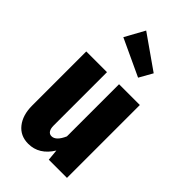

<svg xmlns="http://www.w3.org/2000/svg" viewBox="-256 -898 989 989"><g transform="rotate(45 238.0 -404.0)"><path d="M183.1 -825.2 366.2 -696.8 325.2 -624 124 -717.8ZM431.2 -530.8V0H298.8L293 -61Q244.6 17.1 166 17.1Q107.9 17.1 74.5 -25.1Q41 -67.4 41 -136.2V-530.8H191.9V-142.1Q191.9 -119.6 200 -107.4Q208 -95.2 223.1 -95.2Q255.4 -95.2 279.8 -150.9V-530.8Z"/></g></svg>

Font: Fira Sans Compressed
Style: Bold
Weight: 700
Width: 1
Designer: Carrois Corporate & Edenspiekermann AG
Foundry: Carrois Corporate GbR & Edenspiekermann AG
Version: Version 4.203;PS 004.203;hotconv 1.0.88;makeotf.lib2.5.64775